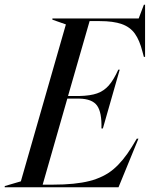

<svg xmlns="http://www.w3.org/2000/svg" viewBox="-73 -790 632 810"><path d="M504 -205H511L427 0H-53V-5L15 -25L205 -687L148 -707V-712H512L534 -770H539V-550H534L528 -572Q516 -620 496 -648Q476 -676 440.5 -688.5Q405 -701 348 -701H305L214 -385H262Q308 -386 336.5 -396Q365 -406 385.5 -429Q406 -452 426 -496H432L361 -248H355Q357 -316 336.5 -344.5Q316 -373 261 -374H211L107 -11H150Q245 -11 305 -26.5Q365 -42 405.5 -76Q446 -110 483 -170Z"/></svg>

Font: Nyght Serif Italic
Style: Regular
Weight: 400
Italic angle: -16°
Designer: Maksym Kobuzan
Version: Version 0.410